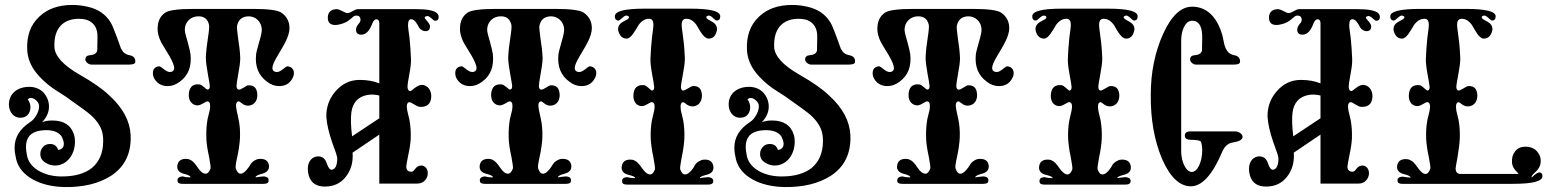

<svg xmlns="http://www.w3.org/2000/svg" viewBox="-20 -743 6266 776"><path d="M200 -551C198 -593 208 -624 230 -644C247 -659 270 -667 298 -667C312 -667 324 -665 333 -662C361 -651 375 -628 374 -592L373 -539C371 -528 361 -521 344 -520C331 -519 325 -513 325 -502C325 -493 338 -482 349 -482H503C519 -482 527 -486 527 -494C527 -509 519 -517 503 -520C493 -522 485 -526 479 -532C477 -534 474 -539 469 -547C447 -609 433 -644 428 -651C408 -685 376 -707 333 -716C312 -721 292 -723 272 -723C216 -723 171 -707 138 -675C103 -642 87 -597 90 -540C92 -507 104 -477 127 -448C144 -427 166 -406 194 -386L245 -353C302 -313 336 -288 347 -278C377 -251 393 -223 396 -193C397 -186 397 -179 397 -172C397 -125 381 -88 350 -63C322 -42 285 -31 239 -30C167 -27 103 -58 90 -110C87 -125 85 -138 85 -150C85 -187 104 -209 142 -215C150 -216 158 -217 166 -217C197 -217 219 -208 230 -190C235 -179 238 -170 238 -162C238 -147 230 -139 215 -137C210 -153 199 -161 183 -161C172 -161 163 -158 157 -152C148 -144 143 -134 143 -121C143 -104 151 -92 168 -83C179 -77 190 -74 202 -74C249 -74 283 -116 283 -171C283 -181 282 -190 279 -199C267 -237 238 -256 191 -256C176 -256 163 -254 150 -249C169 -269 178 -290 178 -312C178 -334 170 -354 154 -371C139 -385 120 -392 98 -392C51 -392 16 -365 16 -321C16 -292 34 -267 62 -267C77 -267 89 -273 96 -284C101 -292 103 -301 103 -310C103 -321 99 -332 92 -342C96 -345 100 -347 105 -347C114 -347 123 -342 132 -331C136 -326 138 -320 138 -313C138 -290 120 -260 101 -249C60 -222 39 -188 39 -146C39 -133 41 -118 45 -101C53 -66 76 -38 114 -17C149 2 192 12 242 13C317 14 379 -1 428 -32C485 -69 511 -124 508 -197C505 -254 477 -307 422 -357C395 -383 355 -411 304 -440C237 -478 203 -515 200 -551Z M1160 -423C1165 -431 1168 -439 1168 -448C1168 -459 1163 -467 1154 -472C1149 -474 1145 -475 1142 -475C1133 -475 1116 -452 1100 -452C1087 -452 1081 -458 1081 -469C1081 -478 1088 -495 1102 -518C1123 -554 1150 -594 1150 -629C1150 -656 1139 -677 1117 -692C1102 -702 1063 -707 1002 -707H763C702 -707 663 -702 648 -692C627 -678 617 -656 617 -626C617 -609 622 -591 631 -573C631 -572 642 -554 664 -518C677 -495 684 -478 684 -469C684 -458 678 -452 666 -452C650 -452 632 -475 624 -475C620 -475 616 -474 611 -472C602 -467 598 -459 598 -448C598 -439 600 -431 605 -423C617 -404 635 -395 658 -395C675 -395 691 -401 707 -413C741 -438 755 -474 750 -523C749 -532 745 -550 738 -575C731 -598 727 -614 727 -622C727 -657 754 -678 783 -677C806 -677 820 -665 825 -642C826 -635 825 -619 821 -594C816 -563 813 -535 812 -511C812 -494 815 -472 820 -444C825 -417 828 -400 828 -395C828 -386 825 -381 819 -381C814 -380 798 -401 785 -402C758 -404 744 -390 743 -360C742 -333 759 -317 779 -317C796 -318 813 -336 820 -333C829 -331 831 -320 828 -299L819 -262C815 -239 813 -214 814 -187C814 -167 818 -141 825 -109C830 -82 832 -67 831 -62C826 -48 819 -41 811 -41C801 -41 790 -49 779 -66C768 -83 758 -93 749 -97C743 -100 737 -101 732 -101C711 -101 700 -92 697 -75C694 -58 703 -46 722 -41C742 -36 751 -31 750 -26C739 -26 729 -27 719 -30C702 -29 695 -22 698 -9C699 -3 706 0 718 0H1045C1057 0 1064 -3 1065 -9C1068 -22 1062 -29 1045 -30C1029 -29 1018 -27 1013 -26C1012 -31 1021 -36 1040 -41C1060 -46 1069 -58 1067 -75C1064 -92 1053 -101 1032 -101C1026 -101 1020 -100 1014 -97C1006 -93 999 -88 994 -81L985 -67C973 -50 962 -41 953 -41C944 -41 938 -48 933 -62C931 -67 933 -82 939 -109C946 -141 949 -167 950 -187C951 -214 949 -239 944 -262L936 -299C932 -320 934 -331 943 -333C950 -336 960 -317 980 -316C1000 -315 1021 -329 1020 -360C1019 -387 1007 -400 982 -398C974 -397 953 -378 944 -381C939 -382 936 -387 936 -396C936 -401 938 -417 943 -444C948 -471 951 -492 951 -509C950 -533 947 -560 942 -591C939 -616 937 -631 938 -638C943 -663 958 -676 983 -677C1011 -678 1038 -657 1038 -622C1038 -614 1035 -598 1028 -575C1021 -550 1016 -532 1015 -523C1010 -474 1025 -438 1059 -413C1074 -401 1091 -395 1108 -395C1131 -395 1149 -404 1160 -423Z M1738 -659C1748 -659 1753 -664 1753 -675C1753 -681 1750 -686 1745 -691C1732 -701 1705 -706 1664 -706H1426C1414 -706 1398 -691 1385 -690C1374 -690 1354 -706 1341 -706C1336 -706 1332 -705 1327 -704C1311 -699 1304 -687 1305 -668C1306 -651 1316 -642 1335 -642C1341 -642 1348 -643 1355 -645C1367 -648 1377 -652 1386 -658C1390 -661 1397 -666 1406 -674C1410 -678 1415 -680 1420 -680C1431 -680 1437 -674 1437 -663C1437 -658 1435 -653 1432 -650C1423 -639 1419 -633 1419 -622C1419 -611 1425 -604 1437 -603C1457 -601 1473 -616 1485 -649C1490 -661 1496 -666 1504 -665C1510 -663 1513 -658 1513 -649V-406C1491 -415 1465 -420 1434 -420C1395 -420 1363 -405 1336 -374C1310 -344 1298 -309 1299 -270C1301 -241 1309 -207 1322 -169C1336 -132 1343 -110 1343 -103C1343 -76 1336 -60 1322 -57C1314 -56 1307 -64 1301 -82C1295 -101 1284 -110 1268 -111C1244 -112 1224 -93 1224 -61C1224 -52 1225 -43 1228 -33C1237 -4 1258 11 1293 11C1329 11 1357 -2 1378 -29C1399 -56 1408 -89 1405 -126L1513 -199V-1H1667C1694 -1 1709 -23 1709 -43C1709 -62 1696 -75 1681 -74C1657 -72 1657 -49 1643 -49C1629 -49 1622 -56 1622 -70C1622 -75 1625 -90 1630 -116C1636 -143 1639 -165 1640 -183C1641 -211 1639 -236 1635 -258L1626 -296C1622 -317 1625 -329 1634 -330C1643 -331 1662 -312 1678 -311C1707 -310 1722 -324 1723 -353C1724 -380 1706 -400 1685 -400C1665 -400 1644 -375 1639 -375C1631 -375 1627 -381 1627 -394C1627 -399 1629 -415 1634 -441C1639 -468 1642 -489 1641 -506C1640 -533 1638 -561 1635 -591C1631 -619 1629 -635 1629 -640C1629 -659 1634 -667 1645 -665C1658 -662 1666 -646 1674 -631C1681 -622 1690 -617 1699 -617C1712 -617 1718 -624 1718 -637C1718 -643 1712 -652 1701 -664C1694 -671 1695 -676 1705 -678C1716 -681 1731 -659 1738 -659ZM1403 -192C1398 -232 1397 -264 1400 -288C1405 -328 1427 -352 1464 -359C1479 -362 1496 -361 1513 -357V-265Z M2382 -423C2387 -431 2390 -439 2390 -448C2390 -459 2385 -467 2376 -472C2371 -474 2367 -475 2364 -475C2355 -475 2338 -452 2322 -452C2309 -452 2303 -458 2303 -469C2303 -478 2310 -495 2324 -518C2345 -554 2372 -594 2372 -629C2372 -656 2361 -677 2339 -692C2324 -702 2285 -707 2224 -707H1985C1924 -707 1885 -702 1870 -692C1849 -678 1839 -656 1839 -626C1839 -609 1844 -591 1853 -573C1853 -572 1864 -554 1886 -518C1899 -495 1906 -478 1906 -469C1906 -458 1900 -452 1888 -452C1872 -452 1854 -475 1846 -475C1842 -475 1838 -474 1833 -472C1824 -467 1820 -459 1820 -448C1820 -439 1822 -431 1827 -423C1839 -404 1857 -395 1880 -395C1897 -395 1913 -401 1929 -413C1963 -438 1977 -474 1972 -523C1971 -532 1967 -550 1960 -575C1953 -598 1949 -614 1949 -622C1949 -657 1976 -678 2005 -677C2028 -677 2042 -665 2047 -642C2048 -635 2047 -619 2043 -594C2038 -563 2035 -535 2034 -511C2034 -494 2037 -472 2042 -444C2047 -417 2050 -400 2050 -395C2050 -386 2047 -381 2041 -381C2036 -380 2020 -401 2007 -402C1980 -404 1966 -390 1965 -360C1964 -333 1981 -317 2001 -317C2018 -318 2035 -336 2042 -333C2051 -331 2053 -320 2050 -299L2041 -262C2037 -239 2035 -214 2036 -187C2036 -167 2040 -141 2047 -109C2052 -82 2054 -67 2053 -62C2048 -48 2041 -41 2033 -41C2023 -41 2012 -49 2001 -66C1990 -83 1980 -93 1971 -97C1965 -100 1959 -101 1954 -101C1933 -101 1922 -92 1919 -75C1916 -58 1925 -46 1944 -41C1964 -36 1973 -31 1972 -26C1961 -26 1951 -27 1941 -30C1924 -29 1917 -22 1920 -9C1921 -3 1928 0 1940 0H2267C2279 0 2286 -3 2287 -9C2290 -22 2284 -29 2267 -30C2251 -29 2240 -27 2235 -26C2234 -31 2243 -36 2262 -41C2282 -46 2291 -58 2289 -75C2286 -92 2275 -101 2254 -101C2248 -101 2242 -100 2236 -97C2228 -93 2221 -88 2216 -81L2207 -67C2195 -50 2184 -41 2175 -41C2166 -41 2160 -48 2155 -62C2153 -67 2155 -82 2161 -109C2168 -141 2171 -167 2172 -187C2173 -214 2171 -239 2166 -262L2158 -299C2154 -320 2156 -331 2165 -333C2172 -336 2182 -317 2202 -316C2222 -315 2243 -329 2242 -360C2241 -387 2229 -400 2204 -398C2196 -397 2175 -378 2166 -381C2161 -382 2158 -387 2158 -396C2158 -401 2160 -417 2165 -444C2170 -471 2173 -492 2173 -509C2172 -533 2169 -560 2164 -591C2161 -616 2159 -631 2160 -638C2165 -663 2180 -676 2205 -677C2233 -678 2260 -657 2260 -622C2260 -614 2257 -598 2250 -575C2243 -550 2238 -532 2237 -523C2232 -474 2247 -438 2281 -413C2296 -401 2313 -395 2330 -395C2353 -395 2371 -404 2382 -423Z M2876 -660C2886 -660 2891 -666 2891 -677C2891 -698 2851 -708 2770 -708H2586C2505 -708 2465 -698 2465 -677C2465 -666 2470 -660 2480 -660C2487 -660 2503 -683 2514 -680C2523 -677 2525 -673 2518 -666L2496 -654C2484 -647 2478 -637 2478 -626C2478 -622 2479 -617 2481 -612C2487 -595 2498 -587 2513 -587C2530 -587 2546 -617 2561 -642C2574 -660 2589 -668 2606 -667C2616 -666 2621 -657 2621 -642C2621 -637 2619 -620 2615 -591C2612 -562 2610 -535 2609 -508C2608 -491 2611 -469 2616 -441C2621 -414 2624 -397 2624 -391C2624 -382 2621 -378 2616 -377C2609 -377 2595 -398 2582 -399C2555 -401 2541 -387 2540 -357C2539 -330 2555 -314 2575 -314C2592 -315 2609 -333 2616 -330C2625 -328 2628 -317 2624 -296L2615 -258C2611 -236 2609 -211 2610 -184C2611 -164 2614 -138 2621 -106C2626 -79 2628 -64 2627 -59C2622 -45 2616 -38 2607 -38C2598 -38 2587 -46 2575 -63C2564 -80 2554 -90 2545 -94C2540 -97 2534 -98 2528 -98C2507 -98 2496 -89 2493 -72C2490 -54 2499 -42 2518 -37C2538 -32 2548 -28 2547 -23C2536 -23 2526 -24 2515 -27C2498 -26 2492 -19 2495 -6C2496 0 2503 3 2514 3H2842C2853 3 2860 0 2862 -6C2865 -19 2858 -26 2841 -27C2826 -26 2815 -24 2809 -23C2808 -28 2818 -32 2837 -37C2857 -42 2866 -54 2863 -72C2860 -89 2849 -98 2828 -98C2822 -98 2816 -97 2811 -94C2802 -90 2795 -85 2790 -78L2782 -64C2770 -47 2759 -38 2749 -38C2740 -38 2734 -45 2729 -59C2728 -64 2730 -79 2735 -106C2742 -138 2745 -164 2746 -184C2747 -211 2745 -236 2741 -258L2732 -296C2729 -317 2731 -328 2740 -330C2747 -331 2757 -314 2776 -313C2797 -312 2817 -326 2817 -357C2816 -384 2804 -397 2779 -395C2771 -394 2749 -376 2740 -377C2735 -378 2732 -384 2732 -393C2732 -399 2735 -415 2740 -442C2745 -469 2748 -491 2748 -508C2747 -535 2745 -562 2741 -591C2737 -620 2735 -637 2735 -642C2735 -657 2740 -666 2751 -667C2768 -668 2782 -660 2795 -642C2810 -617 2825 -587 2844 -587C2859 -587 2870 -595 2875 -612C2877 -617 2878 -622 2878 -626C2878 -637 2872 -647 2860 -654L2839 -666C2832 -673 2833 -677 2843 -680C2854 -683 2869 -660 2876 -660Z M3109 -551C3107 -593 3117 -624 3139 -644C3156 -659 3179 -667 3207 -667C3221 -667 3233 -665 3242 -662C3270 -651 3284 -628 3283 -592L3282 -539C3280 -528 3270 -521 3253 -520C3240 -519 3234 -513 3234 -502C3234 -493 3247 -482 3258 -482H3412C3428 -482 3436 -486 3436 -494C3436 -509 3428 -517 3412 -520C3402 -522 3394 -526 3388 -532C3386 -534 3383 -539 3378 -547C3356 -609 3342 -644 3337 -651C3317 -685 3285 -707 3242 -716C3221 -721 3201 -723 3181 -723C3125 -723 3080 -707 3047 -675C3012 -642 2996 -597 2999 -540C3001 -507 3013 -477 3036 -448C3053 -427 3075 -406 3103 -386L3154 -353C3211 -313 3245 -288 3256 -278C3286 -251 3302 -223 3305 -193C3306 -186 3306 -179 3306 -172C3306 -125 3290 -88 3259 -63C3231 -42 3194 -31 3148 -30C3076 -27 3012 -58 2999 -110C2996 -125 2994 -138 2994 -150C2994 -187 3013 -209 3051 -215C3059 -216 3067 -217 3075 -217C3106 -217 3128 -208 3139 -190C3144 -179 3147 -170 3147 -162C3147 -147 3139 -139 3124 -137C3119 -153 3108 -161 3092 -161C3081 -161 3072 -158 3066 -152C3057 -144 3052 -134 3052 -121C3052 -104 3060 -92 3077 -83C3088 -77 3099 -74 3111 -74C3158 -74 3192 -116 3192 -171C3192 -181 3191 -190 3188 -199C3176 -237 3147 -256 3100 -256C3085 -256 3072 -254 3059 -249C3078 -269 3087 -290 3087 -312C3087 -334 3079 -354 3063 -371C3048 -385 3029 -392 3007 -392C2960 -392 2925 -365 2925 -321C2925 -292 2943 -267 2971 -267C2986 -267 2998 -273 3005 -284C3010 -292 3012 -301 3012 -310C3012 -321 3008 -332 3001 -342C3005 -345 3009 -347 3014 -347C3023 -347 3032 -342 3041 -331C3045 -326 3047 -320 3047 -313C3047 -290 3029 -260 3010 -249C2969 -222 2948 -188 2948 -146C2948 -133 2950 -118 2954 -101C2962 -66 2985 -38 3023 -17C3058 2 3101 12 3151 13C3226 14 3288 -1 3337 -32C3394 -69 3420 -124 3417 -197C3414 -254 3386 -307 3331 -357C3304 -383 3264 -411 3213 -440C3146 -478 3112 -515 3109 -551Z M4069 -423C4074 -431 4077 -439 4077 -448C4077 -459 4072 -467 4063 -472C4058 -474 4054 -475 4051 -475C4042 -475 4025 -452 4009 -452C3996 -452 3990 -458 3990 -469C3990 -478 3997 -495 4011 -518C4032 -554 4059 -594 4059 -629C4059 -656 4048 -677 4026 -692C4011 -702 3972 -707 3911 -707H3672C3611 -707 3572 -702 3557 -692C3536 -678 3526 -656 3526 -626C3526 -609 3531 -591 3540 -573C3540 -572 3551 -554 3573 -518C3586 -495 3593 -478 3593 -469C3593 -458 3587 -452 3575 -452C3559 -452 3541 -475 3533 -475C3529 -475 3525 -474 3520 -472C3511 -467 3507 -459 3507 -448C3507 -439 3509 -431 3514 -423C3526 -404 3544 -395 3567 -395C3584 -395 3600 -401 3616 -413C3650 -438 3664 -474 3659 -523C3658 -532 3654 -550 3647 -575C3640 -598 3636 -614 3636 -622C3636 -657 3663 -678 3692 -677C3715 -677 3729 -665 3734 -642C3735 -635 3734 -619 3730 -594C3725 -563 3722 -535 3721 -511C3721 -494 3724 -472 3729 -444C3734 -417 3737 -400 3737 -395C3737 -386 3734 -381 3728 -381C3723 -380 3707 -401 3694 -402C3667 -404 3653 -390 3652 -360C3651 -333 3668 -317 3688 -317C3705 -318 3722 -336 3729 -333C3738 -331 3740 -320 3737 -299L3728 -262C3724 -239 3722 -214 3723 -187C3723 -167 3727 -141 3734 -109C3739 -82 3741 -67 3740 -62C3735 -48 3728 -41 3720 -41C3710 -41 3699 -49 3688 -66C3677 -83 3667 -93 3658 -97C3652 -100 3646 -101 3641 -101C3620 -101 3609 -92 3606 -75C3603 -58 3612 -46 3631 -41C3651 -36 3660 -31 3659 -26C3648 -26 3638 -27 3628 -30C3611 -29 3604 -22 3607 -9C3608 -3 3615 0 3627 0H3954C3966 0 3973 -3 3974 -9C3977 -22 3971 -29 3954 -30C3938 -29 3927 -27 3922 -26C3921 -31 3930 -36 3949 -41C3969 -46 3978 -58 3976 -75C3973 -92 3962 -101 3941 -101C3935 -101 3929 -100 3923 -97C3915 -93 3908 -88 3903 -81L3894 -67C3882 -50 3871 -41 3862 -41C3853 -41 3847 -48 3842 -62C3840 -67 3842 -82 3848 -109C3855 -141 3858 -167 3859 -187C3860 -214 3858 -239 3853 -262L3845 -299C3841 -320 3843 -331 3852 -333C3859 -336 3869 -317 3889 -316C3909 -315 3930 -329 3929 -360C3928 -387 3916 -400 3891 -398C3883 -397 3862 -378 3853 -381C3848 -382 3845 -387 3845 -396C3845 -401 3847 -417 3852 -444C3857 -471 3860 -492 3860 -509C3859 -533 3856 -560 3851 -591C3848 -616 3846 -631 3847 -638C3852 -663 3867 -676 3892 -677C3920 -678 3947 -657 3947 -622C3947 -614 3944 -598 3937 -575C3930 -550 3925 -532 3924 -523C3919 -474 3934 -438 3968 -413C3983 -401 4000 -395 4017 -395C4040 -395 4058 -404 4069 -423Z M4563 -660C4573 -660 4578 -666 4578 -677C4578 -698 4538 -708 4457 -708H4273C4192 -708 4152 -698 4152 -677C4152 -666 4157 -660 4167 -660C4174 -660 4190 -683 4201 -680C4210 -677 4212 -673 4205 -666L4183 -654C4171 -647 4165 -637 4165 -626C4165 -622 4166 -617 4168 -612C4174 -595 4185 -587 4200 -587C4217 -587 4233 -617 4248 -642C4261 -660 4276 -668 4293 -667C4303 -666 4308 -657 4308 -642C4308 -637 4306 -620 4302 -591C4299 -562 4297 -535 4296 -508C4295 -491 4298 -469 4303 -441C4308 -414 4311 -397 4311 -391C4311 -382 4308 -378 4303 -377C4296 -377 4282 -398 4269 -399C4242 -401 4228 -387 4227 -357C4226 -330 4242 -314 4262 -314C4279 -315 4296 -333 4303 -330C4312 -328 4315 -317 4311 -296L4302 -258C4298 -236 4296 -211 4297 -184C4298 -164 4301 -138 4308 -106C4313 -79 4315 -64 4314 -59C4309 -45 4303 -38 4294 -38C4285 -38 4274 -46 4262 -63C4251 -80 4241 -90 4232 -94C4227 -97 4221 -98 4215 -98C4194 -98 4183 -89 4180 -72C4177 -54 4186 -42 4205 -37C4225 -32 4235 -28 4234 -23C4223 -23 4213 -24 4202 -27C4185 -26 4179 -19 4182 -6C4183 0 4190 3 4201 3H4529C4540 3 4547 0 4549 -6C4552 -19 4545 -26 4528 -27C4513 -26 4502 -24 4496 -23C4495 -28 4505 -32 4524 -37C4544 -42 4553 -54 4550 -72C4547 -89 4536 -98 4515 -98C4509 -98 4503 -97 4498 -94C4489 -90 4482 -85 4477 -78L4469 -64C4457 -47 4446 -38 4436 -38C4427 -38 4421 -45 4416 -59C4415 -64 4417 -79 4422 -106C4429 -138 4432 -164 4433 -184C4434 -211 4432 -236 4428 -258L4419 -296C4416 -317 4418 -328 4427 -330C4434 -331 4444 -314 4463 -313C4484 -312 4504 -326 4504 -357C4503 -384 4491 -397 4466 -395C4458 -394 4436 -376 4427 -377C4422 -378 4419 -384 4419 -393C4419 -399 4422 -415 4427 -442C4432 -469 4435 -491 4435 -508C4434 -535 4432 -562 4428 -591C4424 -620 4422 -637 4422 -642C4422 -657 4427 -666 4438 -667C4455 -668 4469 -660 4482 -642C4497 -617 4512 -587 4531 -587C4546 -587 4557 -595 4562 -612C4564 -617 4565 -622 4565 -626C4565 -637 4559 -647 4547 -654L4526 -666C4519 -673 4520 -677 4530 -680C4541 -683 4556 -660 4563 -660Z M5002 -189C5003 -202 4986 -212 4971 -212H4792C4775 -212 4767 -205 4769 -192C4770 -183 4778 -178 4791 -178C4817 -178 4831 -175 4834 -170C4837 -161 4839 -150 4839 -135C4839 -90 4820 -48 4797 -48C4773 -48 4754 -90 4754 -131V-579C4754 -598 4757 -615 4764 -631C4773 -650 4784 -659 4797 -659C4813 -660 4825 -652 4832 -636C4837 -625 4839 -610 4839 -592L4838 -539C4836 -528 4826 -521 4809 -520C4796 -519 4790 -513 4790 -502C4790 -493 4802 -482 4813 -482H4968C4984 -482 4992 -486 4992 -494C4992 -509 4984 -517 4968 -520C4958 -522 4950 -526 4944 -532C4942 -534 4939 -539 4934 -547L4929 -561L4920 -602C4911 -633 4899 -657 4883 -676C4860 -703 4832 -716 4798 -716C4753 -716 4714 -679 4681 -606C4648 -533 4631 -451 4631 -360C4630 -260 4646 -173 4677 -100C4709 -27 4748 10 4793 10C4838 10 4881 -37 4920 -130C4929 -151 4943 -164 4962 -167C4988 -171 5001 -178 5002 -189Z M5542 -659C5552 -659 5557 -664 5557 -675C5557 -681 5554 -686 5549 -691C5536 -701 5509 -706 5468 -706H5230C5218 -706 5202 -691 5189 -690C5178 -690 5158 -706 5145 -706C5140 -706 5136 -705 5131 -704C5115 -699 5108 -687 5109 -668C5110 -651 5120 -642 5139 -642C5145 -642 5152 -643 5159 -645C5171 -648 5181 -652 5190 -658C5194 -661 5201 -666 5210 -674C5214 -678 5219 -680 5224 -680C5235 -680 5241 -674 5241 -663C5241 -658 5239 -653 5236 -650C5227 -639 5223 -633 5223 -622C5223 -611 5229 -604 5241 -603C5261 -601 5277 -616 5289 -649C5294 -661 5300 -666 5308 -665C5314 -663 5317 -658 5317 -649V-406C5295 -415 5269 -420 5238 -420C5199 -420 5167 -405 5140 -374C5114 -344 5102 -309 5103 -270C5105 -241 5113 -207 5126 -169C5140 -132 5147 -110 5147 -103C5147 -76 5140 -60 5126 -57C5118 -56 5111 -64 5105 -82C5099 -101 5088 -110 5072 -111C5048 -112 5028 -93 5028 -61C5028 -52 5029 -43 5032 -33C5041 -4 5062 11 5097 11C5133 11 5161 -2 5182 -29C5203 -56 5212 -89 5209 -126L5317 -199V-1H5471C5498 -1 5513 -23 5513 -43C5513 -62 5500 -75 5485 -74C5461 -72 5461 -49 5447 -49C5433 -49 5426 -56 5426 -70C5426 -75 5429 -90 5434 -116C5440 -143 5443 -165 5444 -183C5445 -211 5443 -236 5439 -258L5430 -296C5426 -317 5429 -329 5438 -330C5447 -331 5466 -312 5482 -311C5511 -310 5526 -324 5527 -353C5528 -380 5510 -400 5489 -400C5469 -400 5448 -375 5443 -375C5435 -375 5431 -381 5431 -394C5431 -399 5433 -415 5438 -441C5443 -468 5446 -489 5445 -506C5444 -533 5442 -561 5439 -591C5435 -619 5433 -635 5433 -640C5433 -659 5438 -667 5449 -665C5462 -662 5470 -646 5478 -631C5485 -622 5494 -617 5503 -617C5516 -617 5522 -624 5522 -637C5522 -643 5516 -652 5505 -664C5498 -671 5499 -676 5509 -678C5520 -681 5535 -659 5542 -659ZM5207 -192C5202 -232 5201 -264 5204 -288C5209 -328 5231 -352 5268 -359C5283 -362 5300 -361 5317 -357V-265Z M6094 0C6174 0 6214 -10 6214 -31C6214 -41 6210 -46 6201 -46C6190 -46 6172 -26 6171 -26C6170 -26 6170 -27 6170 -28C6169 -31 6175 -38 6187 -49C6199 -60 6206 -73 6207 -88C6208 -102 6205 -115 6196 -126C6186 -141 6170 -149 6149 -150C6128 -151 6112 -144 6102 -129C6093 -117 6090 -103 6091 -86C6092 -76 6095 -67 6102 -58L6118 -40H5883C5870 -40 5864 -47 5863 -62C5863 -65 5866 -81 5871 -109C5876 -138 5879 -163 5880 -184C5881 -211 5879 -236 5875 -258L5866 -296C5863 -317 5865 -328 5874 -330C5881 -331 5891 -314 5910 -313C5931 -312 5951 -326 5951 -357C5950 -384 5938 -397 5913 -395C5905 -394 5883 -376 5874 -377C5869 -378 5866 -384 5866 -393C5866 -399 5869 -415 5874 -442C5879 -469 5882 -491 5882 -508C5881 -535 5879 -562 5875 -591C5871 -620 5869 -637 5869 -642C5869 -657 5874 -666 5885 -667C5902 -668 5916 -660 5929 -642C5944 -617 5958 -587 5977 -587C5992 -587 6003 -595 6009 -612C6011 -617 6012 -622 6012 -626C6012 -637 6006 -647 5994 -654L5973 -666C5966 -673 5967 -677 5977 -680C5988 -683 6003 -660 6010 -660C6020 -660 6025 -666 6025 -677C6025 -697 5985 -707 5904 -707H5720C5639 -707 5599 -697 5599 -677C5599 -666 5604 -660 5614 -660C5621 -660 5637 -683 5648 -680C5657 -677 5659 -673 5652 -666L5630 -654C5618 -647 5612 -637 5612 -626C5612 -622 5613 -617 5615 -612C5621 -595 5632 -587 5647 -587C5664 -587 5680 -617 5695 -642C5708 -660 5723 -668 5740 -667C5750 -666 5755 -657 5755 -642C5755 -637 5753 -620 5749 -591C5746 -562 5744 -535 5743 -508C5742 -491 5745 -469 5750 -441C5755 -414 5758 -397 5758 -391C5758 -382 5755 -378 5750 -377C5743 -377 5729 -398 5716 -399C5689 -401 5675 -387 5674 -357C5673 -330 5689 -314 5709 -314C5726 -315 5743 -333 5750 -330C5759 -328 5762 -317 5758 -296L5749 -258C5745 -236 5743 -211 5744 -184C5745 -164 5748 -138 5755 -107C5760 -81 5762 -66 5761 -62C5756 -47 5750 -40 5741 -40C5732 -40 5721 -49 5709 -67C5698 -83 5688 -93 5679 -96C5674 -99 5668 -100 5662 -100C5641 -100 5630 -91 5627 -74C5624 -57 5633 -45 5652 -40C5672 -35 5682 -30 5681 -25C5670 -26 5660 -27 5649 -29C5632 -28 5626 -21 5629 -9C5630 -3 5637 0 5648 0Z"/></svg>

Font: GFS Eustace
Style: Regular
Weight: 400
Designer: George Matthiopoulos
Foundry: George Matthiopoulos
Version: Version 1.0